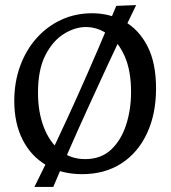

<svg xmlns="http://www.w3.org/2000/svg" viewBox="-20 -671 670 753"><path d="M302 12Q221 12 161 -23.5Q101 -59 68.5 -123.5Q36 -188 36 -275Q36 -349 59 -412Q82 -475 123.5 -521.5Q165 -568 220.5 -593.5Q276 -619 341 -619Q410 -619 467 -587.5Q524 -556 558 -490.5Q592 -425 592 -324Q592 -224 556.5 -148Q521 -72 456 -30Q391 12 302 12ZM314 -47Q376 -47 415.5 -84Q455 -121 474.5 -181Q494 -241 494 -310Q494 -395 468.5 -451.5Q443 -508 403 -536.5Q363 -565 317 -565Q274 -565 230.5 -538Q187 -511 158 -454.5Q129 -398 129 -307Q129 -232 151.5 -173Q174 -114 215.5 -80.5Q257 -47 314 -47ZM115 62Q204 -116 283.5 -293.5Q363 -471 436 -648L514 -651Q495 -612 465 -549.5Q435 -487 399.5 -410Q364 -333 326 -250Q288 -167 253 -87Q218 -7 189 62Z"/></svg>

Font: Maname
Style: Regular
Weight: 400
Designer: Pathum Egodawatta
Foundry: mooniak
Version: Version 1.000; ttfautohint (v1.8.4.7-5d5b)